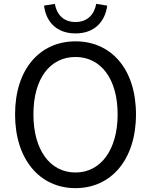

<svg xmlns="http://www.w3.org/2000/svg" viewBox="-20 -961 782 994"><path d="M371 13C555 13 684 -134 684 -369C684 -604 555 -747 371 -747C187 -747 58 -604 58 -369C58 -134 187 13 371 13ZM371 -68C238 -68 153 -186 153 -369C153 -553 238 -666 371 -666C502 -666 589 -553 589 -369C589 -186 502 -68 371 -68ZM371 -788C474 -788 525 -854 535 -932L478 -941C469 -889 435 -847 371 -847C306 -847 273 -889 264 -941L208 -932C217 -854 268 -788 371 -788Z"/></svg>

Font: Kinto Sans
Style: Regular
Weight: 400
Designer: Authors: Ryoko NISHIZUKA  (kana & ideographs); Paul D. Hunt (Latin, Greek & Cyrillic); Wenlong ZHANG  (bopomofo); Sandol
Foundry: Adobe Systems Incorporated, ookami Inc.
Version: Version 0.001